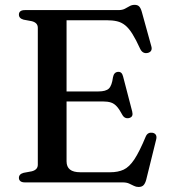

<svg xmlns="http://www.w3.org/2000/svg" viewBox="-20 -741 688 780"><path d="M205.9 -369.5H379.4Q410.1 -369.5 422.3 -381.3Q434.5 -393.1 439 -427.2Q441 -437.6 445.9 -442.9Q450.7 -448.1 458.7 -449Q475 -450.8 479.9 -430.9L517.1 -287.8Q519.8 -277.1 517 -270.7Q514.2 -264.3 505.4 -261.7Q497.1 -259.4 490 -262.1Q482.8 -264.9 477.9 -272.9Q465.5 -296.2 454.8 -308.2Q444.1 -320.2 430.9 -324.5Q417.6 -328.9 397.3 -328.9H205.9ZM56.8 -681.6Q56.8 -690.4 62.8 -695.2Q68.8 -700 81.5 -700H461.2Q477 -700 487.2 -705.4Q497.4 -710.8 506.5 -716Q515.5 -721.3 527 -721.3Q539 -721.3 545.4 -714.7Q551.8 -708.1 556.1 -692.8L594.7 -553.2Q597.8 -543 594.4 -536.1Q591 -529.2 581.8 -526.4Q571.6 -523.5 563.2 -527.4Q554.8 -531.4 549.7 -542.1Q532.4 -580.1 517.9 -603.2Q503.4 -626.4 488.4 -638.4Q473.3 -650.5 455.2 -654.6Q437.1 -658.8 412.4 -658.8H250.4V-85.7Q250.4 -63.3 264.2 -52.3Q277.9 -41.2 306.7 -41.2H427.1Q459.5 -41.2 482.3 -51.8Q505 -62.3 525.8 -93.5Q546.5 -124.7 572.2 -186.6Q576.4 -196 583.2 -199.5Q589.9 -203 598.4 -201.8Q608.7 -200.4 613.1 -193.2Q617.5 -186 614.4 -174.2L573.9 -10.5Q569.8 4.4 562.9 11.5Q555.9 18.6 542.8 18.6Q532.7 18.6 523.7 13.9Q514.7 9.3 504.3 4.6Q493.8 0 478.9 0H81.5Q68.8 0 62.8 -5.1Q56.8 -10.1 56.8 -18.4Q56.8 -33.7 75.9 -38.9L108.7 -45Q120.8 -47.9 127.2 -54.6Q133.6 -61.3 133.6 -72V-628Q133.6 -638.7 127.2 -645.4Q120.8 -652.1 108.7 -655L75.9 -661.1Q56.8 -666.3 56.8 -681.6Z"/></svg>

Font: Fraunces
Style: Regular
Weight: 900
Version: Version 1.000;[b76b70a41]